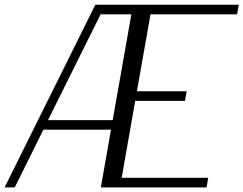

<svg xmlns="http://www.w3.org/2000/svg" viewBox="-20 -812 1055 832"><path d="M1014.6 -791.5 1007.3 -750H632.3L573.2 -416.5H789.1L781.7 -375H565.9L507.3 -41.5H882.3L875 0H417L460.9 -250H168L43.9 0H0L393.1 -791.5ZM468.3 -291.5 549.3 -750H416L188 -291.5Z"/></svg>

Font: Resagnicto
Style: Italic
Weight: 500
Italic angle: -10°
Version: Version 0.999